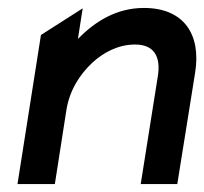

<svg xmlns="http://www.w3.org/2000/svg" viewBox="-20 -463 514 483"><path d="M24 0H118L147 -186C155 -237 182 -277 212 -305C239 -330 276 -351 320 -351C368 -351 385 -320 377 -271L334 0H426L471 -281C486 -376 443 -443 342 -443C273 -443 219 -409 176 -365L188 -442L83 -375Z"/></svg>

Font: Charger Sport
Style: BdObl
Weight: 700
Designer: Jasper
Foundry: Cannot Into Space Fonts
Version: Version 1.1